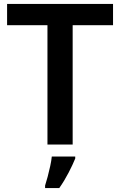

<svg xmlns="http://www.w3.org/2000/svg" viewBox="-20 -734 610 975"><path d="M349 0H221V-606H16V-714H554V-606H349ZM362 71Q350 101 328.5 142.5Q307 184 281 221H209V208Q215 190 222 163.5Q229 137 235 109.5Q241 82 243 61H362Z"/></svg>

Font: Noto Sans Sinhala UI SemiBold
Style: Regular
Weight: 600
Designer: Jelle Bosma - Monotype Design Team
Foundry: Monotype Imaging Inc.
Version: Version 2.006; ttfautohint (v1.8.4.7-5d5b)